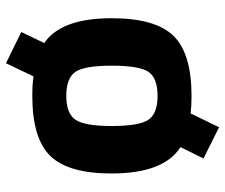

<svg xmlns="http://www.w3.org/2000/svg" viewBox="-74 -562 736 627"><g transform="rotate(90 293.5 -249.0)"><path d="M498 -546 461 -471Q547 -416 547 -246Q547 -104 489.5 -45.5Q432 13 294 13Q255 13 230 9L187 99L85 49L121 -26Q40 -81 40 -246Q40 -389 97.5 -448Q155 -507 294 -507Q326 -507 351 -504L396 -597ZM294 -98Q351 -98 371.5 -128Q392 -158 392 -246Q392 -335 372 -365.5Q352 -396 294 -396Q235 -396 215 -366Q195 -336 195 -246Q195 -158 215 -128Q235 -98 294 -98Z"/></g></svg>

Font: Exo 2.0
Style: Bold
Weight: 700
Designer: Natanael Gama
Version: Version 1.001;PS 001.001;hotconv 1.0.70;makeotf.lib2.5.58329